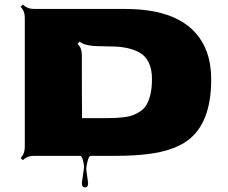

<svg xmlns="http://www.w3.org/2000/svg" viewBox="-20 -690 1008 850"><path d="M342.3 120.6 352.1 51.3Q352.1 39.6 347.4 19.8Q342.8 0 334.5 0H129.4Q100.6 0 81.1 19L71.3 9.3Q89.8 -9.3 89.8 -39.6V-610.8Q89.8 -641.6 71.3 -659.7L81.1 -669.9Q101.1 -650.4 129.4 -650.4H533.2Q825.2 -650.4 895.5 -460.4Q915 -406.7 915 -338.4Q915 -145 810.5 -67.9Q738.8 -14.6 595.2 -3.9Q539.6 0.5 466.8 0.2Q394 0 381.8 0Q373.5 0 367.7 23.4Q361.8 46.9 361.8 58.6L370.1 121.1Q370.1 139.6 356.2 139.6Q342.3 139.6 342.3 120.6ZM421.9 -485.4Q352.5 -486.3 333 -505.9L323.2 -496.1Q342.3 -477.5 342.3 -447.3Q342.3 -229 343.3 -167H454.1Q537.1 -167 572 -181.6Q606.9 -196.3 621.6 -215.6Q636.2 -234.9 644.5 -265.9Q652.8 -296.9 652.8 -340.6Q652.8 -384.3 638.2 -413.6Q623.5 -442.9 599.1 -456.5Q574.7 -470.2 544.9 -476.8Q515.1 -483.4 482.7 -484.1Q450.2 -484.9 421.9 -485.4Z"/></svg>

Font: Nosifer Caps
Style: Regular
Weight: 800
Version: Version 001.002